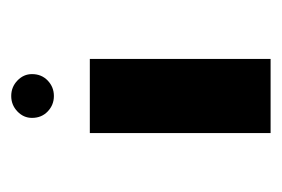

<svg xmlns="http://www.w3.org/2000/svg" viewBox="-100 -546 502 342"><g transform="rotate(90 151.0 -375.0)"><path d="M85 -284V-606H217V-284ZM112 -181Q112 -198 123.5 -209Q135 -220 151 -220Q167 -220 178.5 -209Q190 -198 190 -181Q190 -166 178.5 -155Q167 -144 151 -144Q135 -144 123.5 -155Q112 -166 112 -181Z"/></g></svg>

Font: Libra Sans
Style: Bold
Weight: 700
Foundry: Context Ltd
Version: Version 1.000